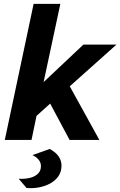

<svg xmlns="http://www.w3.org/2000/svg" viewBox="-20 -728 626 999"><path d="M5 0 155 -708H294L207 -301L414 -496H586L343 -279L497 0H342L241 -189L170 -125L144 0ZM118 250 77 202Q102 204 129 199Q156 194 174.5 178.5Q193 163 193 136Q193 118 181 103Q169 88 149 79L239 47Q273 66 286.5 88Q300 110 300 133Q300 166 283.5 189.5Q267 213 239.5 227.5Q212 242 180 247.5Q148 253 118 250Z"/></svg>

Font: Atkinson Hyperlegible Next
Style: Bold Italic
Weight: 700
Italic angle: -12°
Designer: Elliott Scott, Megan Eiswerth, Linus Boman, Theodore Petrosky, Letters from Sweden
Foundry: Applied Design Works, Letters from Sweden
Version: Version 2.001